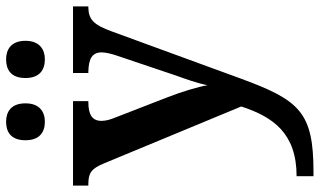

<svg xmlns="http://www.w3.org/2000/svg" viewBox="-224 -566 1023 614"><g transform="rotate(-90 287.0 -258.5)"><path d="M405 -626C435 -626 464 -642 464 -688C464 -735 435 -750 405 -750C372 -750 345 -735 345 -688C345 -642 372 -626 405 -626ZM205 -626C236 -626 264 -642 264 -688C264 -735 236 -750 205 -750C173 -750 146 -735 146 -688C146 -642 173 -626 205 -626ZM31 179V233H45C235 233 274 189 343 1L494 -412C515 -470 532 -486 570 -487H574V-536H361V-487H365C407 -486 427 -475 427 -444C427 -432 422 -411 417 -397L353 -207C342 -176 329 -141 322 -106C317 -136 300 -192 283 -235L217 -405C211 -420 208 -433 208 -445C208 -474 227 -487 268 -487H271V-536H1V-487H5C41 -487 55 -478 72 -437L254 2C221 103 169 179 31 179Z"/></g></svg>

Font: Noto Serif Georgian SemiBold
Style: Regular
Weight: 600
Designer: Monotype Design Team, Akaki Razmadze
Foundry: Google LLC
Version: Version 2.003